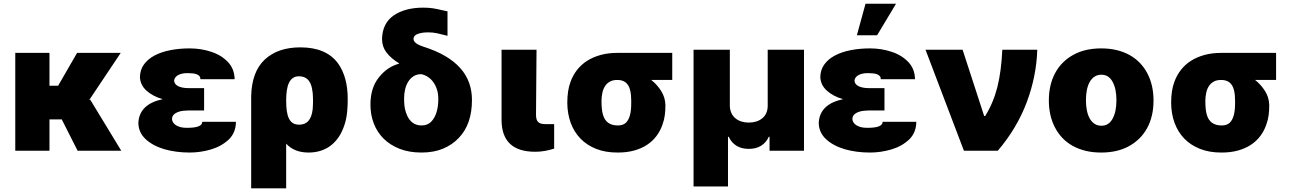

<svg xmlns="http://www.w3.org/2000/svg" viewBox="-20 -814 6978 1037"><path d="M634.9 0H399.1L313.6 -169H247.2V0H62.5V-528.4H247.2V-350.9H294L396.3 -528.4H632.1L461.6 -273.4L467.3 -275.6Z M1004.3 9.9Q930.4 9.9 867.2 -8.2Q804 -27 765.3 -63.6Q728.3 -99.4 727.3 -149.1Q728.3 -175.8 737.6 -196.9Q746.8 -218 763.7 -234Q780.5 -250 804.5 -261Q828.5 -272 859 -278.4Q831.3 -286.2 809.7 -297.8Q788 -309.3 771 -324.6Q737.6 -354.8 735.8 -397.7Q736.5 -436.4 757.1 -465.4Q777.7 -494.3 813.7 -513.7Q849.8 -533 898.6 -542.8Q947.4 -552.6 1004.3 -552.6Q1066.8 -552.6 1122.5 -533.7Q1177.9 -515.3 1213.8 -476.2Q1246.4 -439.3 1247.2 -386.4H1062.5Q1062.5 -396.7 1057 -403.1Q1051.5 -409.4 1041.9 -413Q1032.3 -416.5 1019.4 -417.8Q1006.4 -419 991.5 -419Q973 -419 959.7 -415.3Q946.4 -411.6 937.7 -405.7Q929 -399.9 924.9 -392.6Q920.8 -385.3 920.5 -377.8Q921.9 -358.3 943.5 -348Q964.8 -338.1 997.2 -338.1H1082.4V-217.3H997.2Q984.4 -217.3 969.1 -215.6Q953.8 -213.8 940.5 -208.8Q927.2 -203.8 918.3 -194.8Q909.4 -185.7 909.1 -170.5Q909.4 -162.6 913.9 -154.5Q918.3 -146.3 927.9 -139.4Q937.5 -132.5 952.4 -128Q967.3 -123.6 988.6 -123.6Q1032.3 -123.6 1052.4 -131.7Q1072.4 -139.9 1072.4 -156.2H1254.3Q1253.9 -99.1 1217.3 -62.1Q1177.6 -24.1 1120.4 -7.1Q1063.2 9.9 1004.3 9.9Z M1525.6 203.1H1336.6V-294Q1339.5 -425.8 1409.4 -491.8Q1480.1 -558.2 1602.3 -558.2Q1742.5 -558.2 1806.1 -471.2Q1858 -398.1 1858 -280.2Q1858 -252.5 1856.5 -229.9Q1855.1 -207.4 1852.3 -188.9Q1846.6 -152.3 1833.1 -119.3Q1821.4 -89.8 1803.8 -66.1Q1786.2 -42.3 1763 -25.4Q1739.7 -8.5 1710.6 0.7Q1681.5 9.9 1646.3 9.9Q1569.6 9.9 1525.6 -38ZM1596.6 -140.6Q1659.1 -140.6 1668.7 -223Q1669.4 -232.2 1669.9 -240.9Q1670.5 -249.6 1670.5 -258.5V-280.5Q1670.5 -311.8 1664.8 -338.1Q1651.3 -402 1595.2 -402Q1575.6 -402 1562.3 -392.9Q1549 -383.9 1540.8 -366.8Q1532.7 -349.8 1529.1 -325.3Q1525.6 -300.8 1525.6 -269.9Q1525.6 -236.9 1529.3 -212.5Q1533 -188.2 1541.4 -172.2Q1549.7 -156.2 1563.2 -148.4Q1576.7 -140.6 1596.6 -140.6Z M2256.4 9.9Q2190 9.9 2138.7 -10.1Q2087.4 -30.2 2052.2 -65Q2017 -99.8 1998.9 -147Q1980.8 -194.2 1980.8 -248.6Q1980.8 -340.9 2027.3 -397Q2071.7 -453.1 2135.7 -470.2L2134.2 -473Q2114 -485.1 2097.7 -498.9Q2081.3 -512.8 2068.9 -528.8Q2044 -560 2043.3 -603.7Q2045.5 -688.2 2106.2 -730.5Q2167.6 -772.7 2266.3 -772.7Q2281.2 -772.7 2294 -771.8Q2306.8 -771 2318.2 -769.2Q2329.5 -767.4 2341.8 -764.9Q2354 -762.4 2367.2 -759.2L2397 -752.8V-620.7L2339.5 -634.6Q2328.1 -637.1 2316.2 -638.1Q2304.3 -639.2 2291.9 -639.2Q2259.2 -639.2 2236.9 -631Q2214.8 -622.9 2213.8 -606.5L2213.4 -603.7Q2213.4 -592.3 2225.7 -581.9Q2237.9 -571.4 2269.2 -561.1Q2336.3 -539.8 2385.3 -510.8Q2434.3 -481.9 2466.3 -445.8Q2498.2 -409.8 2513.7 -366.8Q2529.1 -323.9 2529.1 -273.8Q2529.1 -142.8 2457.7 -68.9Q2423.3 -32.3 2373.2 -11.2Q2323.2 9.9 2256.4 9.9ZM2256.4 -136.4Q2288.7 -136.4 2308.2 -155.9Q2328.8 -177.2 2338.1 -209Q2347.3 -240.8 2347.3 -277Q2347.3 -294 2345.3 -308.1Q2343.4 -322.1 2337.4 -338.1Q2332.4 -351.6 2324.9 -363.6Q2317.5 -375.7 2307.5 -385.5Q2297.6 -395.2 2284.8 -402.5Q2272 -409.8 2256.4 -413.4Q2231.9 -413.7 2214.3 -402.7Q2196.7 -391.7 2185.2 -373.4Q2173.7 -355.1 2168.1 -331.7Q2162.6 -308.2 2162.6 -284.1Q2162.6 -272.4 2163 -262.3Q2163.4 -252.1 2164.4 -242.9Q2165.5 -233.7 2167.4 -225Q2169.4 -216.3 2172.6 -206.7Q2177.6 -191.1 2185 -178.1Q2192.5 -165.1 2202.9 -155.9Q2213.4 -146.7 2226.6 -141.5Q2239.7 -136.4 2256.4 -136.4Z M2870.7 5.7Q2690.3 5.7 2688.9 -164.8V-545.5H2877.8L2875 -194.6Q2875 -180.8 2877.7 -171Q2880.3 -161.2 2886.5 -155Q2892.8 -148.8 2903.1 -146.1Q2913.4 -143.5 2929 -143.5H2973V-11.4Q2920.8 5.7 2870.7 5.7Z M3316.8 9.9Q3251.1 10.3 3200.3 -9.8Q3149.5 -29.8 3114.9 -65.7Q3080.3 -101.6 3062.3 -150.9Q3044.4 -200.3 3044 -258.5Q3044 -326.7 3061.8 -372.9Q3074.6 -408 3097.1 -436.8Q3119.7 -465.6 3151.5 -485.8Q3183.2 -506 3224.3 -517.2Q3265.3 -528.4 3315.3 -528.4H3610.8V-382.1H3497.5Q3529.1 -357.2 3550.8 -322.8Q3572.1 -289.4 3573.9 -248.6Q3573.9 -232.6 3573.2 -218.8Q3572.4 -204.9 3570.7 -191.9Q3568.9 -179 3565.7 -166.2Q3562.5 -153.4 3557.9 -140.3Q3546.2 -106.5 3525.2 -78.8Q3504.3 -51.1 3474.1 -31.4Q3443.9 -11.7 3404.7 -0.9Q3365.4 9.9 3316.8 9.9ZM3316.8 -136.4Q3346.2 -136.4 3361.9 -152.3Q3389.2 -180.8 3389.2 -253.6V-274.1Q3389.2 -303.3 3383.5 -326.3Q3370.4 -382.1 3315.3 -382.1Q3290.5 -382.5 3274 -373.2Q3257.5 -364 3247.5 -348.4Q3237.6 -332.7 3233.3 -312.3Q3229 -291.9 3228.7 -269.9Q3228.7 -221.9 3236.2 -196Q3252.1 -136.4 3316.8 -136.4Z M3911.9 193.2H3725.9V-545.5H3921.9V-238.6Q3924.7 -197.4 3952.4 -174.7Q3980.5 -152 4024.1 -152Q4068.5 -152 4096.6 -174.7Q4124.6 -197.4 4126.4 -238.6V-545.5H4322.4V0H4136.4V-75.3H4132.1Q4120 -46.5 4092.9 -28.2Q4065.7 -9.9 4024.1 -9.9Q3983.7 -9.9 3956.3 -27.7Q3929 -45.5 3916.2 -75.3H3911.9Z M4679 9.9Q4605.1 9.9 4541.9 -8.2Q4478.7 -27 4440 -63.6Q4403.1 -99.4 4402 -149.1Q4403.1 -175.8 4412.3 -196.9Q4421.5 -218 4438.4 -234Q4455.3 -250 4479.2 -261Q4503.2 -272 4533.7 -278.4Q4506 -286.2 4484.4 -297.8Q4462.7 -309.3 4445.7 -324.6Q4412.3 -354.8 4410.5 -397.7Q4411.2 -436.4 4431.8 -465.4Q4452.4 -494.3 4488.5 -513.7Q4524.5 -533 4573.3 -542.8Q4622.2 -552.6 4679 -552.6Q4741.5 -552.6 4797.2 -533.7Q4852.6 -515.3 4888.5 -476.2Q4921.2 -439.3 4921.9 -386.4H4737.2Q4737.2 -396.7 4731.7 -403.1Q4726.2 -409.4 4716.6 -413Q4707 -416.5 4694.1 -417.8Q4681.1 -419 4666.2 -419Q4647.7 -419 4634.4 -415.3Q4621.1 -411.6 4612.4 -405.7Q4603.7 -399.9 4599.6 -392.6Q4595.5 -385.3 4595.2 -377.8Q4596.6 -358.3 4618.3 -348Q4639.6 -338.1 4671.9 -338.1H4757.1V-217.3H4671.9Q4659.1 -217.3 4643.8 -215.6Q4628.6 -213.8 4615.2 -208.8Q4601.9 -203.8 4593 -194.8Q4584.2 -185.7 4583.8 -170.5Q4584.2 -162.6 4588.6 -154.5Q4593 -146.3 4602.6 -139.4Q4612.2 -132.5 4627.1 -128Q4642 -123.6 4663.4 -123.6Q4707 -123.6 4727.1 -131.7Q4747.2 -139.9 4747.2 -156.2H4929Q4928.6 -99.1 4892 -62.1Q4852.3 -24.1 4795.1 -7.1Q4737.9 9.9 4679 9.9ZM4717.3 -623.6H4608L4654.8 -794H4819.6Z M5369.3 0H5186.1L4978.7 -545.5H5179L5295.5 -187.5H5301.1Q5345.5 -259.2 5366.8 -343.8Q5388.1 -428.3 5393.5 -545.5H5582.4Q5577.8 -400.6 5524.9 -260.3Q5472.3 -121.1 5369.3 0Z M5927.6 9.9Q5881.4 9.9 5842.7 0.4Q5804 -9.2 5772.7 -26.8Q5741.5 -44.4 5718 -69.1Q5694.6 -93.8 5678.6 -124.3Q5644.9 -187.9 5644.9 -271.3Q5644.9 -315.3 5653.9 -353Q5663 -390.6 5679.9 -421.3Q5696.7 -452.1 5720.9 -476Q5745 -500 5775.6 -517Q5838.8 -552.6 5927.6 -552.6Q5974.1 -552.6 6012.8 -543Q6051.5 -533.4 6082.6 -515.8Q6113.6 -498.2 6137.1 -473.5Q6160.5 -448.9 6176.5 -418.7Q6210.2 -355.1 6210.2 -271.3Q6210.2 -226.9 6201.2 -189.5Q6192.1 -152 6175.2 -121.3Q6158.4 -90.6 6134.1 -66.6Q6109.7 -42.6 6079.5 -25.6Q6016.3 9.9 5927.6 9.9ZM5929 -134.9Q5968.4 -134.9 5989 -172.6Q6009.9 -210.6 6009.9 -272.7Q6009.9 -334.5 5989 -372.5Q5968 -410.5 5929 -410.5Q5908 -410.5 5892.2 -400.4Q5876.4 -390.3 5865.9 -372Q5855.5 -353.7 5850.3 -328.3Q5845.2 -302.9 5845.2 -272.7Q5845.2 -242.9 5850.3 -217.5Q5855.5 -192.1 5865.8 -173.8Q5876.1 -155.5 5891.9 -145.2Q5907.7 -134.9 5929 -134.9Z M6578.1 9.9Q6512.4 10.3 6461.6 -9.8Q6410.9 -29.8 6376.2 -65.7Q6341.6 -101.6 6323.7 -150.9Q6305.8 -200.3 6305.4 -258.5Q6305.4 -326.7 6323.2 -372.9Q6335.9 -408 6358.5 -436.8Q6381 -465.6 6412.8 -485.8Q6444.6 -506 6485.6 -517.2Q6526.6 -528.4 6576.7 -528.4H6872.2V-382.1H6758.9Q6790.5 -357.2 6812.1 -322.8Q6833.5 -289.4 6835.2 -248.6Q6835.2 -232.6 6834.5 -218.8Q6833.8 -204.9 6832 -191.9Q6830.3 -179 6827.1 -166.2Q6823.9 -153.4 6819.2 -140.3Q6807.5 -106.5 6786.6 -78.8Q6765.6 -51.1 6735.4 -31.4Q6705.3 -11.7 6666 -0.9Q6626.8 9.9 6578.1 9.9ZM6578.1 -136.4Q6607.6 -136.4 6623.2 -152.3Q6650.6 -180.8 6650.6 -253.6V-274.1Q6650.6 -303.3 6644.9 -326.3Q6631.7 -382.1 6576.7 -382.1Q6551.8 -382.5 6535.3 -373.2Q6518.8 -364 6508.9 -348.4Q6498.9 -332.7 6494.7 -312.3Q6490.4 -291.9 6490.1 -269.9Q6490.1 -221.9 6497.5 -196Q6513.5 -136.4 6578.1 -136.4Z"/></svg>

Font: Linik Sans Black
Style: Regular
Weight: 900
Designer: Fonts by Rasmus Andersson / Changes by Cristiano Sobral with parts from Marc Monis
Foundry: rsms
Version: Version 3.020; ttfautohint (v1.6)